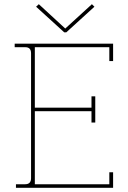

<svg xmlns="http://www.w3.org/2000/svg" viewBox="-20 -895 609 915"><path d="M56 0V-17H100Q128 -17 128 -46V-641Q128 -670 101 -670H50V-687H519V-604H501V-670H146V-382H416V-436H434V-311H416V-365H146V-17H501V-74H519V0ZM165 -875 291 -759 418 -875 430 -863 296 -741H286L152 -863Z"/></svg>

Font: Grandiflora One
Style: Regular
Weight: 400
Designer: Haesung Cho
Foundry: JAMO
Version: Version 1.000; ttfautohint (v1.8.4.7-5d5b);gftools[0.9.28]